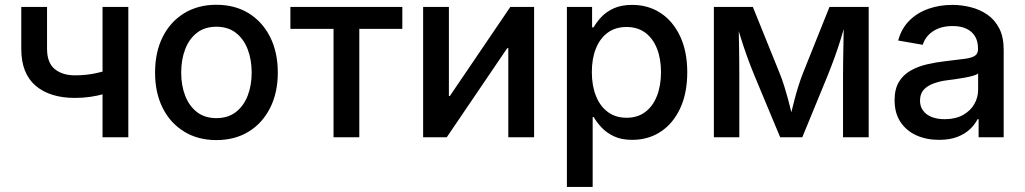

<svg xmlns="http://www.w3.org/2000/svg" viewBox="-20 -564 4212 789"><path d="M288.1 -161.6Q185.1 -161.6 126.2 -211.9Q67.4 -262.2 67.4 -363.3V-535.6H173.3V-363.8Q173.3 -306.2 204.8 -280.3Q236.3 -254.4 288.1 -254.4Q335.4 -254.4 376.5 -263.7Q417.5 -272.9 460.4 -287.6V-195.3Q435.5 -185.5 408.2 -178Q380.9 -170.4 350.8 -166Q320.8 -161.6 288.1 -161.6ZM401.4 0V-535.6H507.3V0Z M869.1 11.7Q793.5 11.7 736.6 -23.2Q679.7 -58.1 648.4 -120.6Q617.2 -183.1 617.2 -265.6Q617.2 -349.1 648.4 -411.9Q679.7 -474.6 736.6 -509.5Q793.5 -544.4 869.1 -544.4Q945.3 -544.4 1002 -509.5Q1058.6 -474.6 1090.1 -411.9Q1121.6 -349.1 1121.6 -265.6Q1121.6 -183.1 1090.1 -120.6Q1058.6 -58.1 1002 -23.2Q945.3 11.7 869.1 11.7ZM869.1 -78.6Q917 -78.6 949.2 -103.5Q981.4 -128.4 997.8 -170.7Q1014.2 -212.9 1014.2 -265.6Q1014.2 -318.8 997.8 -361.6Q981.4 -404.3 949.2 -429.2Q917 -454.1 869.1 -454.1Q821.3 -454.1 789.3 -429.2Q757.3 -404.3 741 -361.8Q724.6 -319.3 724.6 -265.6Q724.6 -212.9 741 -170.7Q757.3 -128.4 789.3 -103.5Q821.3 -78.6 869.1 -78.6Z M1350.6 0V-445.3H1173.3V-535.6H1633.3V-445.3H1456.5V0Z M2174.8 0H2068.8V-366.2H2064.5L1815.9 0H1718.8V-535.6H1824.7V-169.4H1828.6L2077.1 -535.6H2174.8Z M2309.6 204.1V-535.6H2413.1V-451.7H2419.4Q2431.2 -472.7 2450.9 -493.9Q2470.7 -515.1 2501.7 -529.5Q2532.7 -543.9 2577.6 -543.9Q2644 -543.9 2694.8 -510.5Q2745.6 -477.1 2774.9 -414.8Q2804.2 -352.5 2804.2 -267.1Q2804.2 -181.6 2775.4 -119.4Q2746.6 -57.1 2695.6 -23.2Q2644.5 10.7 2577.6 10.7Q2533.7 10.7 2502.9 -3.9Q2472.2 -18.6 2452.1 -40Q2432.1 -61.5 2419.9 -83H2415.5V204.1ZM2554.7 -80.1Q2600.1 -80.1 2631.6 -103.8Q2663.1 -127.4 2679.7 -169.9Q2696.3 -212.4 2696.3 -267.6Q2696.3 -322.8 2679.7 -364.5Q2663.1 -406.2 2631.6 -429.7Q2600.1 -453.1 2554.7 -453.1Q2509.3 -453.1 2477.5 -429.9Q2445.8 -406.7 2429 -365.2Q2412.1 -323.7 2412.1 -267.6Q2412.1 -211.9 2429 -169.7Q2445.8 -127.4 2477.8 -103.8Q2509.8 -80.1 2554.7 -80.1Z M2913.6 0V-535.6H3073.7L3184.6 -261.2Q3194.8 -235.8 3202.6 -210.4Q3210.4 -185.1 3217.3 -160.4Q3224.1 -135.7 3229.7 -112.1Q3235.4 -88.4 3240.7 -66.4H3223.1Q3228.5 -87.9 3234.1 -111.3Q3239.7 -134.8 3246.3 -159.7Q3252.9 -184.6 3261 -210.2Q3269 -235.8 3278.8 -261.2L3388.7 -535.6H3549.8V0H3444.3V-253.9Q3444.3 -283.2 3444.8 -312.3Q3445.3 -341.3 3445.8 -370.8Q3446.3 -400.4 3446.8 -429.9Q3447.3 -459.5 3447.8 -488.8H3460Q3448.2 -446.8 3436.5 -408.4Q3424.8 -370.1 3411.4 -332.8Q3397.9 -295.4 3381.3 -253.9L3276.9 0H3186L3080.1 -253.9Q3063 -295.4 3049.6 -333Q3036.1 -370.6 3024.2 -408.7Q3012.2 -446.8 3000.5 -488.8H3014.6Q3015.1 -461.4 3015.9 -432.6Q3016.6 -403.8 3017.1 -373.8Q3017.6 -343.8 3017.8 -313.7Q3018.1 -283.7 3018.1 -253.9V0Z M3838.9 10.7Q3787.1 10.7 3745.8 -7.8Q3704.6 -26.4 3680.4 -62.7Q3656.2 -99.1 3656.2 -151.9Q3656.2 -197.8 3673.8 -227.1Q3691.4 -256.3 3721.2 -273.4Q3751 -290.5 3788.1 -299.3Q3825.2 -308.1 3864.3 -312.5Q3912.6 -318.4 3942.1 -322Q3971.7 -325.7 3985.4 -334.2Q3999 -342.8 3999 -361.3V-364.7Q3999 -393.6 3987.1 -414.1Q3975.1 -434.6 3951.9 -445.8Q3928.7 -457 3894.5 -457Q3859.9 -457 3834.5 -446.3Q3809.1 -435.5 3793.5 -418Q3777.8 -400.4 3772 -379.9L3670.9 -397.5Q3684.1 -446.3 3716.3 -478.8Q3748.5 -511.2 3794.4 -527.6Q3840.3 -543.9 3894 -543.9Q3931.6 -543.9 3969.2 -534.4Q4006.8 -524.9 4037.4 -503.9Q4067.9 -482.9 4086.2 -447.5Q4104.5 -412.1 4104.5 -359.4V0H4001.5V-74.2H3997.1Q3986.8 -53.2 3966.6 -33.7Q3946.3 -14.2 3914.8 -1.7Q3883.3 10.7 3838.9 10.7ZM3861.8 -74.2Q3906.2 -74.2 3937 -91.3Q3967.8 -108.4 3983.6 -136Q3999.5 -163.6 3999.5 -195.3V-262.2Q3993.7 -256.8 3978.8 -252.7Q3963.9 -248.5 3944.3 -244.9Q3924.8 -241.2 3905 -238.5Q3885.3 -235.8 3870.1 -233.9Q3840.8 -230 3815.7 -220.7Q3790.5 -211.4 3775.6 -194.8Q3760.7 -178.2 3760.7 -150.4Q3760.7 -126 3773.7 -108.9Q3786.6 -91.8 3809.3 -83Q3832 -74.2 3861.8 -74.2Z"/></svg>

Font: Inter 20pt Medium
Style: Regular
Weight: 500
Version: Version 4.001;git-66647c0bb